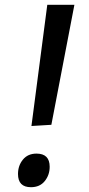

<svg xmlns="http://www.w3.org/2000/svg" viewBox="-20 -770 370 800"><path d="M290 -750 194 -250 111 -245 177 -750ZM55 -45Q55 -80 75.5 -105Q96 -130 132 -130Q187 -130 187 -75Q187 -41 166.5 -15.5Q146 10 109 10Q55 10 55 -45Z"/></svg>

Font: Bitter
Style: Italic
Weight: 400
Italic angle: -9°
Designer: Sol Matas
Foundry: Sol Matas
Version: Version 1.001